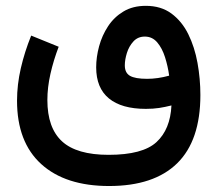

<svg xmlns="http://www.w3.org/2000/svg" viewBox="-20 -410 742 655"><path d="M180.2 -250.5Q162.6 -204.6 152.1 -158.2Q141.6 -111.8 141.6 -68.8Q141.6 26.4 191.7 72.3Q241.7 118.2 350.6 118.2Q466.8 118.2 513.9 74.7Q561 31.2 564.9 -50.3Q543.5 -44.9 522.9 -41.7Q502.4 -38.6 477.5 -38.6Q395 -38.6 351.6 -74.2Q308.1 -109.9 308.1 -180.2Q308.1 -215.3 318.1 -252.2Q328.1 -289.1 348.6 -320.3Q369.1 -351.6 401.1 -370.8Q433.1 -390.1 477.5 -390.1Q529.3 -390.1 564.9 -363.8Q600.6 -337.4 622.3 -293.5Q644 -249.5 653.8 -195.3Q663.6 -141.1 663.6 -85.9Q663.6 69.3 584.5 147Q505.4 224.6 352.1 224.6Q203.1 224.6 120.6 149.7Q38.1 74.7 38.1 -66.4Q38.1 -121.1 51 -177.2Q64 -233.4 86.4 -288.6ZM557.1 -151.9Q552.7 -184.1 543 -214.8Q533.2 -245.6 516.4 -265.4Q499.5 -285.2 474.1 -285.2Q450.2 -285.2 435.1 -268.6Q419.9 -252 412.8 -229Q405.8 -206.1 405.8 -187Q405.8 -161.6 423.3 -151.4Q440.9 -141.1 481.9 -141.1Q518.1 -141.1 557.1 -151.9Z"/></svg>

Font: Vazir Medium FD-WOL-UI
Style: Medium-FD-WOL-UI
Weight: 500
Designer: Saber Rastikerdar
Foundry: Saber Rastikerdar
Version: Version 30.0.0